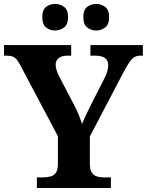

<svg xmlns="http://www.w3.org/2000/svg" viewBox="-20 -939 734 959"><path d="M164.2 0V-53H194.2Q216.2 -53 232.9 -57.8Q249.7 -62.6 259.5 -77.1Q269.2 -91.6 269.2 -120V-258.6L84.2 -608Q73.8 -627.6 65.2 -639.1Q56.5 -650.6 44.8 -655.8Q33.1 -661 13.2 -661H0.2V-714H335.5V-661H317.7Q287.8 -661 272.9 -648.6Q258 -636.2 258 -615.6Q258 -603.4 262.6 -588.8Q267.1 -574.2 273.7 -560.9L347.7 -419.4Q363 -390.7 372.6 -367.1Q382.2 -343.4 390.2 -320.4Q399.7 -344.9 414.7 -375.6Q429.7 -406.3 445.5 -437.9L503.7 -551.8Q514.3 -574 517.4 -588.9Q520.6 -603.8 520.6 -611.8Q520.6 -637.8 504.2 -649.4Q487.8 -661 454.8 -661H431.6V-714H693.5V-661H681.5Q664.6 -661 652.4 -654.3Q640.2 -647.6 628.2 -630.8Q616.1 -614.1 599.7 -583.6L428.8 -257.4V-121Q428.8 -92.3 438.1 -77.7Q447.3 -63 462.8 -58Q478.4 -53 496.3 -53H533.8V0ZM461.2 -786.6Q435.2 -786.6 415.8 -801.7Q396.3 -816.8 396.3 -853Q396.3 -890.2 415.8 -904.8Q435.2 -919.4 461.2 -919.4Q485.1 -919.4 505.1 -904.8Q525 -890.2 525 -853Q525 -816.8 505.1 -801.7Q485.1 -786.6 461.2 -786.6ZM255 -786.6Q229.5 -786.6 210.4 -801.7Q191.2 -816.8 191.2 -853Q191.2 -890.2 210.4 -904.8Q229.5 -919.4 255 -919.4Q280.1 -919.4 300 -904.8Q319.9 -890.2 319.9 -853Q319.9 -816.8 300 -801.7Q280.1 -786.6 255 -786.6Z"/></svg>

Font: Noto Serif Khmer
Style: Regular
Weight: 400
Designer: Danh Hong and the Monotype Design Team
Foundry: Monotype Imaging Inc.
Version: Version 2.003